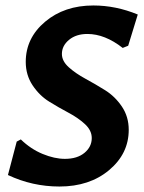

<svg xmlns="http://www.w3.org/2000/svg" viewBox="-20 -672 525 701"><path d="M321 -652Q403 -652 483 -619L448 -505L428 -497Q363 -548 299 -548Q258 -548 232 -526.5Q206 -505 206 -475Q206 -449 231 -426.5Q256 -404 292 -384.5Q328 -365 364 -342.5Q400 -320 425 -283Q450 -246 450 -198Q450 -111 378.5 -51Q307 9 197 9Q98 9 9 -33L41 -155L56 -163Q92 -128 135.5 -110Q179 -92 217 -92Q262 -92 288.5 -114Q315 -136 315 -168Q315 -196 290 -219Q265 -242 230 -260.5Q195 -279 159.5 -301Q124 -323 99 -360.5Q74 -398 74 -446Q74 -533 144.5 -592.5Q215 -652 321 -652Z"/></svg>

Font: Alegreya Sans
Style: Bold Italic
Weight: 700
Italic angle: -7°
Designer: Juan Pablo del Peral
Foundry: Huerta Tipografica
Version: Version 2.007